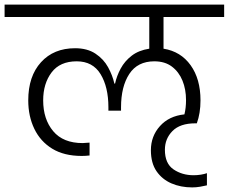

<svg xmlns="http://www.w3.org/2000/svg" viewBox="-49 -760 996 836"><path d="M-29 -686V-740H927V-686H663V-548Q738 -536 781 -476Q824 -416 824 -323Q824 -267 808 -223H801Q735 -223 702 -189.5Q669 -156 669 -108Q669 -48 706.5 -22.5Q744 3 794 3Q810 3 825.5 0.5Q841 -2 852 -6V47Q840 50 822.5 53Q805 56 788 56Q738 56 697.5 38.5Q657 21 632.5 -14.5Q608 -50 608 -106Q608 -167 647.5 -211Q687 -255 754 -262Q761 -290 761 -324Q761 -371 745.5 -409Q730 -447 699.5 -470Q669 -493 623 -493Q550 -493 514 -438Q478 -383 478 -293V-278H423V-293Q423 -381 389 -437Q355 -493 285 -493Q212 -493 175.5 -444.5Q139 -396 139 -323Q139 -241 182.5 -189Q226 -137 311 -137Q318 -137 325.5 -138Q333 -139 341 -139V-83Q323 -81 307 -81Q230 -81 178.5 -112.5Q127 -144 100.5 -199Q74 -254 74 -323Q74 -428 129.5 -489Q185 -550 278 -550Q331 -550 366.5 -526.5Q402 -503 421.5 -467.5Q441 -432 449 -396H452Q459 -429 476.5 -461.5Q494 -494 524.5 -517.5Q555 -541 601 -548V-686Z"/></svg>

Font: Poppins Light
Style: Regular
Weight: 300
Designer: Ninad Kale (Devanagari), Jonny Pinhorn (Latin)
Version: Version 5.002